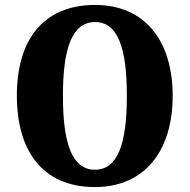

<svg xmlns="http://www.w3.org/2000/svg" viewBox="-20 -745 765 775"><path d="M363 10C565 10 677 -137 677 -358C677 -580 565 -725 364 -725C151 -725 48 -580 48 -359C48 -137 151 10 363 10ZM363 -60C269 -60 234 -170 234 -358C234 -546 269 -656 364 -656C458 -656 492 -546 492 -358C492 -170 458 -60 363 -60Z"/></svg>

Font: Noto Serif Myanmar Condensed Black
Style: Regular
Weight: 900
Width: 3
Designer: Ben Mitchell and the Monotype Design Team
Foundry: Monotype Imaging Inc.
Version: Version 2.106